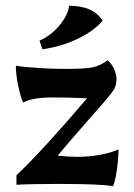

<svg xmlns="http://www.w3.org/2000/svg" viewBox="-20 -638 466 666"><path d="M180 0Q84 0 37 3V-30Q126 -114 282 -297Q268 -297 260 -298Q206 -300 162 -300Q91 -300 60 -282Q49 -310 42 -345.5Q35 -381 35 -410Q66 -405 115 -402Q164 -399 207 -399Q276 -399 302 -404.5Q328 -410 353 -429Q369 -415 376.5 -397Q384 -379 384 -364Q384 -343 376 -329Q367 -312 291 -227Q205 -129 180 -98Q220 -94 248 -94Q288 -94 327 -101Q366 -108 391 -120Q391 -89 385.5 -49.5Q380 -10 372 8Q335 0 180 0ZM117 -497Q156 -514 185.5 -549Q215 -584 220 -618Q304 -618 336 -566Q304 -529 247.5 -502.5Q191 -476 127 -467Z"/></svg>

Font: Mirza SemiBold
Style: Regular
Weight: 600
Designer: Arabic design by Kourosh Beigpour, Latin design by Eduardo Tunni, engineering by Lasse Fister
Version: Version 1.0010g